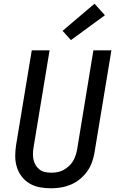

<svg xmlns="http://www.w3.org/2000/svg" viewBox="-20 -1006 640 1034"><path d="M255 8Q224 8 194 2.5Q164 -3 139 -18Q114 -33 96.5 -56Q79 -79 70.5 -107Q62 -135 62 -165.5Q62 -196 67 -227L151 -735H247L161 -214Q158 -196 157.5 -179Q157 -162 160.5 -146Q164 -130 172.5 -116Q181 -102 193.5 -92.5Q206 -83 222.5 -79.5Q239 -76 256 -76Q272 -76 289 -79Q306 -82 321 -90Q336 -98 349.5 -110Q363 -122 372 -136.5Q381 -151 386.5 -167Q392 -183 395 -199L483 -735H580L489 -185Q485 -159 475.5 -132.5Q466 -106 449.5 -83Q433 -60 410.5 -41.5Q388 -23 362 -12Q336 -1 309 3.5Q282 8 255 8ZM362 -790 317 -840 489 -986 545 -924Z"/></svg>

Font: Iosevka SS04 Md Ex Obl
Style: Regular
Weight: 500
Width: 7
Italic angle: -9°
Monospace: yes
Designer: Belleve Invis
Foundry: Belleve Invis
Version: Version 19.0.0; ttfautohint (v1.8.4)